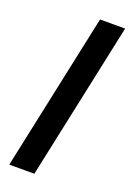

<svg xmlns="http://www.w3.org/2000/svg" viewBox="-138 -761 556 813"><g transform="rotate(20 139.5 -354.5)"><path d="M166 -709 15 0H128L279 -709Z"/></g></svg>

Font: FIGSv2-sans-serif SmBold Italic
Style: Regular
Weight: 600
Italic angle: -12°
Designer: Matt McInerney, Pablo Impallari, Rodrigo Fuenzalida
Foundry: Matt McInerney, Pablo Impallari, Rodrigo Fuenzalida
Version: Version 4.020;hotconv 1.0.109;makeotfexe 2.5.65596